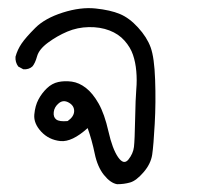

<svg xmlns="http://www.w3.org/2000/svg" viewBox="-20 -275 540 478"><path d="M271.5 183.6Q254.9 180.7 238.8 160.6Q222.7 140.6 215.8 107.4Q209 74.2 198.2 43.9Q159.2 79.1 130.4 76.2Q101.6 73.2 82.5 52.7Q63.5 32.2 65.4 10.3Q67.4 -11.7 75.7 -27.3Q84 -43 96.7 -55.2Q109.4 -67.4 125 -70.8Q140.6 -74.2 158.7 -71.8Q176.8 -69.3 193.8 -56.2Q210.9 -43 225.6 -17.1Q240.2 8.8 250 52.2Q259.8 95.7 273.9 116.2Q288.1 136.7 299.8 122.1Q311.5 107.4 313.5 90.8Q315.4 74.2 316.4 22Q317.4 -30.3 319.3 -52.7Q321.3 -75.2 319.3 -97.7Q317.4 -120.1 311 -138.7Q304.7 -157.2 290 -173.8Q275.4 -190.4 252.4 -199.2Q229.5 -208 201.2 -207.5Q172.9 -207 147.5 -196.3Q122.1 -185.5 99.6 -168.9Q77.1 -152.3 72.3 -134.8Q67.4 -117.2 60.5 -109.4Q51.8 -101.6 38.1 -102.5L25.4 -109.4Q17.6 -120.1 18.6 -133.8Q23.4 -151.4 33.7 -166.5Q43.9 -181.6 67.9 -205.6Q91.8 -229.5 136.2 -243.7Q180.7 -257.8 217.8 -253.9Q254.9 -250 278.3 -240.2Q301.8 -230.5 323.7 -206.5Q345.7 -182.6 355 -157.2Q364.3 -131.8 366.2 -76.2Q368.2 -20.5 365.2 33.2Q362.3 86.9 358.9 109.9Q355.5 132.8 337.4 153.8Q319.3 174.8 304.2 179.2Q289.1 183.6 271.5 183.6ZM148.4 26.4Q164.1 15.6 164.6 2Q165 -11.7 151.4 -19.5Q137.7 -27.3 126.5 -18.1Q115.2 -8.8 113.8 3.9Q112.3 16.6 120.1 22.5Q127.9 28.3 148.4 26.4Z"/></svg>

Font: NaikaiFont
Style: Regular
Weight: 400
Version: Version 1.67